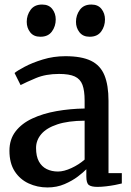

<svg xmlns="http://www.w3.org/2000/svg" viewBox="-20 -813 578 844"><path d="M188.5 11Q144 11 105.8 -6.8Q67.5 -24.5 44.5 -60.2Q21.5 -96 21.5 -150.5Q21.5 -200.5 48.5 -235.5Q75.5 -270.5 122.2 -292.2Q169 -314 228.2 -324.5Q287.5 -335 352 -336V-370.5Q352 -414.5 342.5 -440Q333 -465.5 308.8 -476.8Q284.5 -488 239.5 -488Q181.5 -488 138 -469.8Q94.5 -451.5 70.5 -439L44 -492Q54.5 -501.5 87.8 -519.2Q121 -537 168.2 -551.5Q215.5 -566 267.5 -566Q338.5 -566 380 -545.8Q421.5 -525.5 439.2 -482Q457 -438.5 457 -369.5V-52H515.5V-6.5Q504.5 -3.5 486 0Q467.5 3.5 446.8 6Q426 8.5 408.5 8.5Q381.5 8.5 370.5 0.2Q359.5 -8 359.5 -37.5V-69Q347 -56 322.5 -37.2Q298 -18.5 264 -3.8Q230 11 188.5 11ZM235 -59Q261 -59 294 -74.2Q327 -89.5 352 -111.5V-282.5Q279 -282 231.8 -266.2Q184.5 -250.5 161.5 -223.5Q138.5 -196.5 138.5 -162.5Q138.5 -126 151 -103.2Q163.5 -80.5 185.2 -69.8Q207 -59 235 -59ZM157 -651.5Q128 -651.5 112.8 -671Q97.5 -690.5 97.5 -717Q97.5 -746.5 114.5 -769.8Q131.5 -793 164.5 -793H165.5Q194.5 -793 209.8 -773.5Q225 -754 225 -727.5Q225 -697.5 208.2 -674.5Q191.5 -651.5 158 -651.5ZM373.5 -651.5Q345 -651.5 329.5 -671Q314 -690.5 314 -717Q314 -746.5 331 -769.8Q348 -793 381 -793H382Q411 -793 426.2 -773.5Q441.5 -754 441.5 -727.5Q441.5 -697.5 424.8 -674.5Q408 -651.5 374.5 -651.5Z"/></svg>

Font: Merriweather 20pt Medium
Style: Regular
Weight: 500
Version: Version 2.100